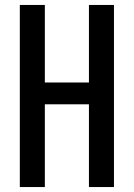

<svg xmlns="http://www.w3.org/2000/svg" viewBox="-20 -755 540 775"><path d="M60 0V-735H161V-422H339V-735H440V0H339V-334H161V0Z"/></svg>

Font: iosevka_custom_sans_ss08 SmBd
Style: Regular
Weight: 600
Designer: Belleve Invis
Foundry: Belleve Invis
Version: Version 10.3.0; ttfautohint (v1.8.3)